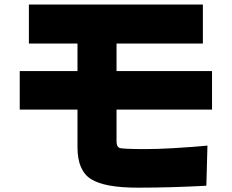

<svg xmlns="http://www.w3.org/2000/svg" viewBox="-20 -784 1040 860"><path d="M68.4 -293V-465.8H327.1V-588.9H109.4V-763.7H888.7V-588.9H502V-465.8H929.7V-293H502V-150.4Q502 -127 515.1 -121.6Q528.3 -116.2 631.8 -116.2Q735.4 -116.2 909.2 -131.8L904.3 47.9Q744.1 56.6 596.7 56.6Q449.2 56.6 388.2 18.6Q327.1 -19.5 327.1 -124V-293Z"/></svg>

Font: GenEi M Gothic v2 Black
Style: Regular
Weight: 900
Version: Version 2.0